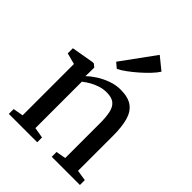

<svg xmlns="http://www.w3.org/2000/svg" viewBox="-237 -974 1098 1098"><g transform="rotate(45 312.0 -424.5)"><path d="M93 -50V-465L25 -483V-524.5L160.5 -548H171L189.5 -533V-491.5L188.5 -462Q209 -482.5 240.2 -502.8Q271.5 -523 309.2 -536.8Q347 -550.5 385.5 -550.5Q446.5 -550.5 480.2 -526.5Q514 -502.5 527.8 -454Q541.5 -405.5 541.5 -332V-49.5L606.5 -39.5V0H378.5V-39L438 -49.5V-330.5Q438 -381 430.5 -415Q423 -449 402.2 -466Q381.5 -483 341 -483Q313 -483 287 -474.8Q261 -466.5 238.2 -453.5Q215.5 -440.5 196.5 -425.5V-50L261 -39V0H31.5V-39ZM285.5 -619 254.5 -645 403 -849 478 -788Q466.5 -769 443 -744Q419.5 -719 391 -694Q362.5 -669 334.8 -648.8Q307 -628.5 287 -619Z"/></g></svg>

Font: Merriweather 60pt
Style: Regular
Weight: 400
Version: Version 2.100